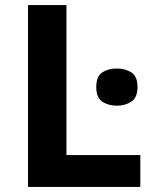

<svg xmlns="http://www.w3.org/2000/svg" viewBox="-20 -734 605 754"><path d="M90 0V-714H241V-125H531V0ZM439 -465Q472 -465 496 -449.5Q520 -434 520 -392Q520 -351 496 -335Q472 -319 439 -319Q405 -319 381.5 -335Q358 -351 358 -392Q358 -434 381.5 -449.5Q405 -465 439 -465Z"/></svg>

Font: Noto IKEA Arabic
Style: Bold
Weight: 700
Designer: Monotype Design Team
Foundry: Monotype Imaging Inc.
Version: Version 1.200